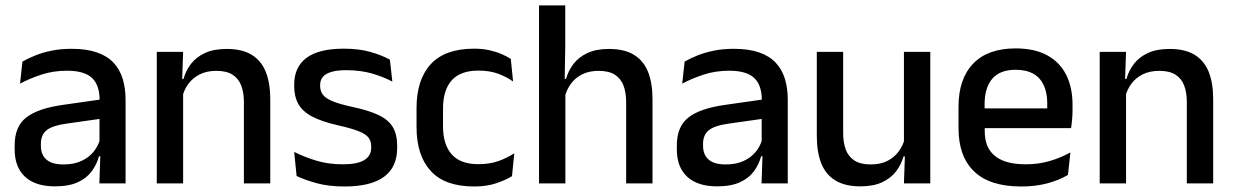

<svg xmlns="http://www.w3.org/2000/svg" viewBox="-20 -682 4588 714"><path d="M349.5 0 353.5 -116 350 -131V-285L350.5 -309.5Q350.5 -366 321.8 -392.5Q293 -419 229.5 -419Q178 -419 134 -404.5Q90 -390 54.5 -371L63.5 -453Q83.5 -464.5 110.5 -475.5Q137.5 -486.5 171.5 -493.5Q205.5 -500.5 246 -500.5Q301.5 -500.5 340 -487.2Q378.5 -474 402 -449Q425.5 -424 436.2 -389Q447 -354 447 -311V0ZM184 11Q111.5 11 73 -24.8Q34.5 -60.5 34.5 -126.5V-141.5Q34.5 -211.5 77.8 -245.2Q121 -279 214 -292L361 -313L366.5 -242L225.5 -222Q175 -215 153.5 -197.8Q132 -180.5 132 -147V-140Q132 -106.5 152.8 -88.5Q173.5 -70.5 216 -70.5Q255 -70.5 283 -83.5Q311 -96.5 328.5 -118.2Q346 -140 352.5 -166.5L366 -101H348Q340 -71 321.5 -45.5Q303 -20 269.8 -4.5Q236.5 11 184 11Z M887 0V-302Q887 -337.5 877.2 -363.5Q867.5 -389.5 845.2 -404Q823 -418.5 784.5 -418.5Q749 -418.5 723 -405.5Q697 -392.5 680.8 -370.5Q664.5 -348.5 657.5 -320.5L641.5 -388.5H662.5Q671 -419.5 690.5 -444.8Q710 -470 742.5 -485Q775 -500 823 -500Q880.5 -500 916 -478.2Q951.5 -456.5 968.2 -415Q985 -373.5 985 -313V0ZM563 0V-489H661L657 -374.5L661 -368.5V0Z M1261 11.5Q1202 11.5 1157.5 -0.8Q1113 -13 1083 -27.5L1074 -117Q1111 -98.5 1155.5 -84.8Q1200 -71 1255.5 -71Q1309 -71 1334.8 -86.8Q1360.5 -102.5 1360.5 -133.5V-137.5Q1360.5 -157.5 1350 -170.8Q1339.5 -184 1312.8 -194.5Q1286 -205 1237 -216Q1175.5 -230 1140 -249Q1104.5 -268 1089.2 -295.8Q1074 -323.5 1074 -362.5V-367Q1074 -433 1120 -467Q1166 -501 1258 -501Q1316 -501 1359 -488.5Q1402 -476 1430 -460L1439 -378.5Q1405.5 -396.5 1362.8 -408.8Q1320 -421 1268 -421Q1232.5 -421 1211 -414.2Q1189.5 -407.5 1180 -395.2Q1170.5 -383 1170.5 -366V-362.5Q1170.5 -344 1180.5 -330.2Q1190.5 -316.5 1216.2 -305.8Q1242 -295 1288 -285Q1350 -272 1387 -254.5Q1424 -237 1440.5 -209.8Q1457 -182.5 1457 -139.5V-132Q1457 -60.5 1408 -24.5Q1359 11.5 1261 11.5Z M1743.5 11.5Q1634.5 11.5 1581.8 -46.2Q1529 -104 1529 -209.5V-280Q1529 -386 1582 -443.5Q1635 -501 1743.5 -501Q1773.5 -501 1798.8 -495.5Q1824 -490 1844.5 -481.2Q1865 -472.5 1879.5 -463L1888 -379Q1864 -396 1832.5 -407.8Q1801 -419.5 1759 -419.5Q1692 -419.5 1659.8 -383.2Q1627.5 -347 1627.5 -278V-212Q1627.5 -144.5 1659.8 -108Q1692 -71.5 1759 -71.5Q1801.5 -71.5 1834 -83.2Q1866.5 -95 1892.5 -112L1884 -27Q1861 -12.5 1825.2 -0.5Q1789.5 11.5 1743.5 11.5Z M2308.5 0V-302Q2308.5 -337.5 2298.8 -363.5Q2289 -389.5 2266.8 -404Q2244.5 -418.5 2206 -418.5Q2170.5 -418.5 2144.8 -405.5Q2119 -392.5 2103 -370.5Q2087 -348.5 2080 -320.5L2060.5 -388.5H2085Q2093.5 -419.5 2113 -444.8Q2132.5 -470 2165 -485Q2197.5 -500 2244.5 -500Q2302 -500 2337.5 -478.2Q2373 -456.5 2389.8 -415Q2406.5 -373.5 2406.5 -313V0ZM1984.5 0V-662H2082V-506L2079.5 -365L2082.5 -358V0Z M2812 0 2816 -116 2812.5 -131V-285L2813 -309.5Q2813 -366 2784.2 -392.5Q2755.5 -419 2692 -419Q2640.5 -419 2596.5 -404.5Q2552.5 -390 2517 -371L2526 -453Q2546 -464.5 2573 -475.5Q2600 -486.5 2634 -493.5Q2668 -500.5 2708.5 -500.5Q2764 -500.5 2802.5 -487.2Q2841 -474 2864.5 -449Q2888 -424 2898.8 -389Q2909.5 -354 2909.5 -311V0ZM2646.5 11Q2574 11 2535.5 -24.8Q2497 -60.5 2497 -126.5V-141.5Q2497 -211.5 2540.2 -245.2Q2583.5 -279 2676.5 -292L2823.5 -313L2829 -242L2688 -222Q2637.5 -215 2616 -197.8Q2594.5 -180.5 2594.5 -147V-140Q2594.5 -106.5 2615.2 -88.5Q2636 -70.5 2678.5 -70.5Q2717.5 -70.5 2745.5 -83.5Q2773.5 -96.5 2791 -118.2Q2808.5 -140 2815 -166.5L2828.5 -101H2810.5Q2802.5 -71 2784 -45.5Q2765.5 -20 2732.2 -4.5Q2699 11 2646.5 11Z M3115.5 -489V-187Q3115.5 -152 3125.2 -125.8Q3135 -99.5 3157.5 -85Q3180 -70.5 3218 -70.5Q3254 -70.5 3279.8 -83.5Q3305.5 -96.5 3322 -118.8Q3338.5 -141 3345 -168.5L3361 -100.5H3340Q3331.5 -70 3312 -44.5Q3292.5 -19 3260 -4Q3227.5 11 3179.5 11Q3122.5 11 3086.8 -10.8Q3051 -32.5 3034.2 -74.2Q3017.5 -116 3017.5 -176V-489ZM3439.5 -489V0H3341.5L3345.5 -114.5L3341.5 -120.5V-489Z M3778 11.5Q3661 11.5 3602.8 -44.2Q3544.5 -100 3544.5 -205V-285Q3544.5 -388.5 3598.8 -445.2Q3653 -502 3757 -502Q3827.5 -502 3874.5 -476.2Q3921.5 -450.5 3945 -403.5Q3968.5 -356.5 3968.5 -292V-273.5Q3968.5 -256.5 3967 -239Q3965.5 -221.5 3963 -205.5H3873Q3874 -231.5 3874.2 -254.5Q3874.5 -277.5 3874.5 -296.5Q3874.5 -337 3861.5 -365Q3848.5 -393 3822.5 -407.8Q3796.5 -422.5 3757 -422.5Q3698.5 -422.5 3670 -389.2Q3641.5 -356 3641.5 -294.5V-248.5L3642 -237V-193.5Q3642 -166 3650.2 -143.5Q3658.5 -121 3676.8 -104.8Q3695 -88.5 3724 -79.8Q3753 -71 3794.5 -71Q3841.5 -71 3882.8 -83Q3924 -95 3960.5 -115L3951.5 -31.5Q3918.5 -12 3874.8 -0.2Q3831 11.5 3778 11.5ZM3596.5 -205.5V-279H3943V-205.5Z M4393.5 0V-302Q4393.5 -337.5 4383.8 -363.5Q4374 -389.5 4351.8 -404Q4329.5 -418.5 4291 -418.5Q4255.5 -418.5 4229.5 -405.5Q4203.5 -392.5 4187.2 -370.5Q4171 -348.5 4164 -320.5L4148 -388.5H4169Q4177.5 -419.5 4197 -444.8Q4216.5 -470 4249 -485Q4281.5 -500 4329.5 -500Q4387 -500 4422.5 -478.2Q4458 -456.5 4474.8 -415Q4491.5 -373.5 4491.5 -313V0ZM4069.5 0V-489H4167.5L4163.5 -374.5L4167.5 -368.5V0Z"/></svg>

Font: Anek Tamil Medium
Style: Regular
Weight: 500
Designer: Aadarsh Rajan (Tamil), Yesha Goshar (Latin)
Foundry: Ek Type
Version: Version 1.003